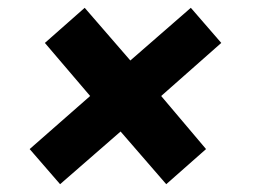

<svg xmlns="http://www.w3.org/2000/svg" viewBox="-20 -502 655 492"><path d="M134 -30 56 -120 211 -256 95 -392 197 -482 314 -347 469 -482 547 -392 393 -256 508 -120 406 -30 289 -165Z"/></svg>

Font: Chivo Medium Black
Style: Italic
Weight: 900
Italic angle: -8.05°
Version: Version 2.002